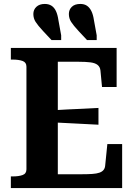

<svg xmlns="http://www.w3.org/2000/svg" viewBox="-20 -953 683 973"><path d="M456 -851 470 -774V-750H421L378 -796Q352 -824 340.5 -842Q329 -860 329 -882Q329 -904 344 -918.5Q359 -933 387 -933Q407 -933 420.5 -924Q434 -915 443 -897Q452 -879 456 -851ZM276 -851 290 -774V-750H241L198 -796Q172 -824 160.5 -842Q149 -860 149 -882Q149 -904 164.5 -918.5Q180 -933 207 -933Q227 -933 241 -924Q255 -915 263.5 -897Q272 -879 276 -851ZM599 -223V0H35V-59H46Q75 -59 94.5 -66Q114 -73 114 -95V-615Q114 -637 94.5 -644Q75 -651 46 -651H35V-710H571V-512H497L489 -596Q487 -614 474.5 -624Q462 -634 438 -637Q414 -640 379 -640H273V-70H395Q425 -70 447.5 -71.5Q470 -73 484 -78Q498 -83 505 -92Q512 -101 513 -114L524 -223ZM245 -394Q285 -397 324 -398.5Q363 -400 402 -402Q441 -404 479 -406V-321Q441 -323 402 -325Q363 -327 324 -329Q285 -331 245 -333Z"/></svg>

Font: Roboto Serif 28pt SemiBold
Style: Regular
Weight: 600
Designer: Greg Gazdowicz
Foundry: Commercial Type
Version: Version 1.008